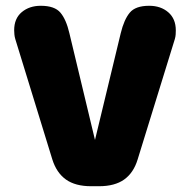

<svg xmlns="http://www.w3.org/2000/svg" viewBox="-20 -644 659 664"><path d="M322.5 0H295Q240.5 0 208 -23.2Q175.5 -46.5 161 -92.5L33 -508.5Q30.5 -517 29.8 -524.8Q29 -532.5 29 -539.5Q29 -580 55.2 -602Q81.5 -624 121 -624Q169 -624 189 -600.2Q209 -576.5 220 -529L308.5 -160L397.5 -529Q409 -576.5 428.8 -600.2Q448.5 -624 496 -624Q536 -624 562 -601.5Q588 -579 588 -539Q588 -532 587.5 -524.5Q587 -517 584.5 -508.5L456 -92.5Q442 -46.5 409.5 -23.2Q377 0 322.5 0Z"/></svg>

Font: Sono Monospace ExtraBold
Style: Regular
Weight: 800
Version: Version 2.112